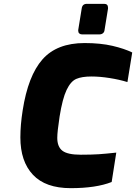

<svg xmlns="http://www.w3.org/2000/svg" viewBox="-20 -973 708 999"><path d="M86 -258Q86 -323 98 -399Q126 -579 201 -664Q276 -749 420 -749Q503 -749 565 -734.5Q627 -720 668 -700L643 -546Q601 -559 550 -567Q499 -575 456 -575Q406 -575 377 -562.5Q348 -550 326.5 -505Q305 -460 290 -366Q278 -287 278 -256Q278 -209 305 -188.5Q332 -168 400 -168Q456 -168 493.5 -170.5Q531 -173 585 -179L561 -26Q480 6 348 6Q217 6 151.5 -63.5Q86 -133 86 -258ZM387 -813V-817L405 -928Q408 -953 432 -953H522Q542 -953 542 -933V-928L524 -817Q523 -806 515.5 -800Q508 -794 497 -794H407Q398 -794 392.5 -799Q387 -804 387 -813Z"/></svg>

Font: Exo Black
Style: Italic
Weight: 900
Italic angle: -9°
Designer: Natanael Gama
Foundry: Natanael Gama
Version: Version 1.500; ttfautohint (v1.6)